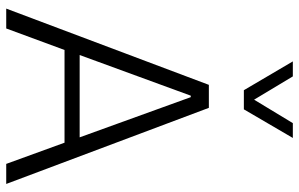

<svg xmlns="http://www.w3.org/2000/svg" viewBox="-196 -788 983 632"><g transform="rotate(90 296.0 -471.5)"><path d="M276.4 -782.2H339.4L433.6 -943.4H384.8L307.6 -815.9L231 -943.4H181.6ZM449.2 -191.9 519 0H585L334.5 -667H258.8L7.8 0H73.2L144 -191.9ZM299.3 -607.4 431.6 -241.7H160.6L294.4 -607.4Z"/></g></svg>

Font: Estedad Light
Style: Regular
Weight: 300
Designer: Amin Abedi
Version: Version 7.3